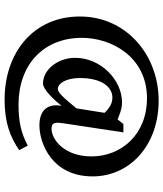

<svg xmlns="http://www.w3.org/2000/svg" viewBox="44 -678 726 855"><g transform="rotate(90 407.5 -250.0)"><path d="M53 -242C53 -35 214 93 423 93C526 93 590 68 648 28L628 -10C574 18 526 31 445 31C268 31 148 -80 148 -251C148 -385 234 -540 415 -541C578 -542 676 -427 676 -294C676 -175 603 -116 552 -116C522 -116 524 -138 529 -172L569 -436H532L511 -410C497 -416 466 -430 436 -430C336 -430 237 -336 237 -221C237 -145 289 -78 351 -78C377 -78 420 -122 451 -161L450 -156C442 -105 464 -62 538 -62C615 -62 765 -116 765 -299C765 -465 626 -594 425 -593C225 -592 53 -450 53 -242ZM327 -243C327 -339 367 -387 414 -387C440 -387 461 -374 482 -352L462 -227C418 -173 392 -144 376 -144C350 -144 327 -182 327 -243Z"/></g></svg>

Font: Ortica Linear
Style: Bold
Weight: 700
Designer: Benedetta Bovani
Foundry: Collletttivo
Version: Version 2.000;Glyphs 3.1.2 (3151)